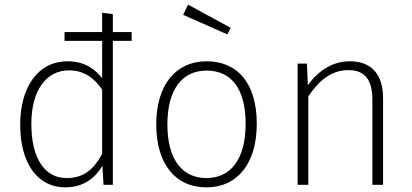

<svg xmlns="http://www.w3.org/2000/svg" viewBox="-20 -796 1774 827"><path d="M466 -658V-735L420 -741V-658H258V-620H420V-459C391 -496 347 -532 271 -532C143 -532 67 -420 67 -259C67 -92 142 11 261 11C342 11 392 -32 421 -82L426 0H466V-620H547V-658ZM267 -29C174 -29 116 -111 115 -259C114 -409 181 -493 277 -493C345 -493 389 -456 420 -410V-133C384 -67 341 -29 267 -29Z M790 -776 769 -732 959 -648 974 -676ZM870 -532C737 -532 653 -430 653 -260C653 -92 734 11 869 11C1003 11 1086 -92 1086 -263C1086 -435 1005 -532 870 -532ZM870 -492C976 -492 1038 -414 1038 -263C1038 -109 973 -29 869 -29C764 -29 701 -110 701 -260C701 -414 767 -492 870 -492Z M1487 -532C1410 -532 1350 -490 1306 -429L1302 -522H1262V0H1308V-381C1353 -447 1405 -494 1481 -494C1549 -494 1584 -455 1584 -366V0H1630V-372C1630 -474 1582 -532 1487 -532Z"/></svg>

Font: Fira Sans ExtraLight
Style: Regular
Weight: 200
Designer: bBox Type GmbH & Carrois Corporate GbR & Edenspiekermann AG
Foundry: bBox Type GmbH & Carrois Corporate GbR & Edenspiekermann AG
Version: Version 4.300;PS 004.300;hotconv 1.0.88;makeotf.lib2.5.64775